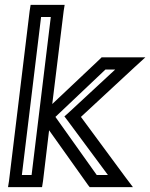

<svg xmlns="http://www.w3.org/2000/svg" viewBox="-20 -745 618 790"><path d="M424 -25H378L208 -264L414 -459H454L263 -282L245 -266L258 -249L424 -25ZM157 0 182 -209 342 16 349 25H360H472H527L496 -16L313 -264L532 -467L578 -509H519H409H398L390 -501L195 -317L242 -700L246 -725H221H131H106L102 -700L17 0L13 25H38H128H153L157 0ZM110 -25H70L149 -675H189L110 -25Z"/></svg>

Font: Gamestation Display Outline
Style: Italic
Weight: 400
Designer: Jonas Hecksher
Foundry: Jonas Hecksher, Playtypeª, e-types AS
Version: Version 1.003